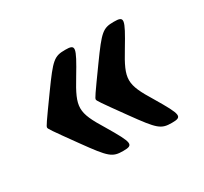

<svg xmlns="http://www.w3.org/2000/svg" viewBox="-91 -577 682 642"><g transform="rotate(-30 249.5 -256.0)"><path d="M207 -354C260 -442 261 -451 220 -451C178 -451 168 -442 106 -356C44 -270 38 -261 38 -256C38 -251 44 -242 106 -156C168 -70 178 -61 220 -61C261 -61 260 -70 207 -159C153 -247 153 -265 207 -354ZM395 -354C448 -442 449 -451 408 -451C366 -451 356 -442 294 -356C232 -270 226 -261 226 -256C226 -251 232 -242 294 -156C356 -70 366 -61 408 -61C449 -61 448 -70 395 -159C341 -247 341 -265 395 -354Z"/></g></svg>

Font: Asimov Print
Style: A
Weight: 500
Designer: Google
Version: Version 2.000980: 2014